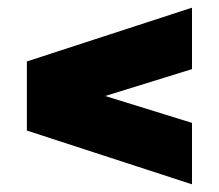

<svg xmlns="http://www.w3.org/2000/svg" viewBox="-20 -562 570 500"><path d="M480 -382 254 -312 480 -242V-82L50 -222V-402L480 -542Z"/></svg>

Font: Changa Black
Style: Regular
Weight: 900
Designer: Eduardo Rodriguez Tunni
Foundry: Eduardo Rodriguez Tunni
Version: Version 2.001; ttfautohint (v1.5.10-5e6f)